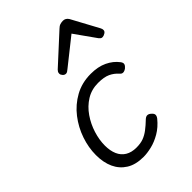

<svg xmlns="http://www.w3.org/2000/svg" viewBox="-247 -947 1074 1074"><g transform="rotate(-45 290.5 -410.0)"><path d="M238 19Q176 19 136 -6Q96 -31 76 -74.5Q56 -118 56 -177Q56 -236 76.5 -296Q97 -356 136 -406.5Q175 -457 231 -488Q287 -519 357 -519Q414 -519 455 -499.5Q496 -480 521 -447Q531 -434 528 -424Q525 -414 514 -405Q502 -396 491 -395.5Q480 -395 471 -406Q452 -428 424.5 -441Q397 -454 350 -454Q298 -454 257 -428.5Q216 -403 187.5 -361.5Q159 -320 144 -272Q129 -224 129 -179Q129 -138 142 -108Q155 -78 181.5 -62Q208 -46 246 -46Q279 -46 302 -54.5Q325 -63 347.5 -80Q370 -97 397 -123Q409 -133 419.5 -131.5Q430 -130 439 -121Q451 -111 451.5 -101Q452 -91 443 -79Q412 -41 375 -19.5Q338 2 302 10.5Q266 19 238 19ZM260 -617Q249 -617 241 -626Q233 -635 233 -644Q233 -652 236 -657Q239 -662 243 -666L412 -821Q423 -832 434 -835.5Q445 -839 457 -839Q467 -839 475.5 -834Q484 -829 490 -819L576 -660Q579 -655 580 -650.5Q581 -646 581 -641Q581 -631 569.5 -624Q558 -617 549 -617Q541 -617 536.5 -621Q532 -625 528 -630L440 -754L284 -630Q278 -625 272 -621Q266 -617 260 -617Z"/></g></svg>

Font: Playwrite RO Light
Style: Regular
Weight: 300
Version: Version 1.002